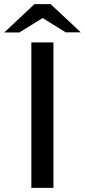

<svg xmlns="http://www.w3.org/2000/svg" viewBox="-62 -904 408 924"><path d="M88.9 0V-700H195.2V0ZM-41.6 -747.7 103.6 -884H181.8L159.3 -827.3L31 -747.7ZM254.1 -748.4 126.8 -827.3 103.6 -884H181.8L326.7 -748.4Z"/></svg>

Font: REM Medium
Style: Regular
Weight: 500
Designer: Octavio Pardo
Foundry: Ashler Design
Version: Version 1.005;gftools[0.9.28]